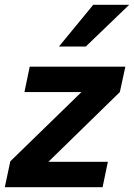

<svg xmlns="http://www.w3.org/2000/svg" viewBox="-23 -781 559 801"><path d="M-3 0 20 -108 317 -397H79L101 -503H500L477 -397L179 -106H427L405 0ZM223 -587 366 -761H516L335 -587Z"/></svg>

Font: Wix Madefor Text
Style: Bold Italic
Weight: 700
Italic angle: -12°
Designer: Dalton Maag Ltd
Foundry: Dalton Maag Ltd
Version: Version 3.100